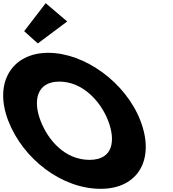

<svg xmlns="http://www.w3.org/2000/svg" viewBox="-188 -1172 1085 1207"><path d="M-36 -976 49.7 -899 234.5 -1037 99.2 -1152ZM-136.1 -413C-43.3 -172 200.8 15 444.8 15C681.8 15 787.7 -172 694.9 -413C602 -654 344.4 -840 115.4 -840C-111.6 -840 -229 -654 -136.1 -413ZM66.9 -413C19.5 -536 40.1 -659 185.1 -659C331.1 -659 444.5 -536 491.9 -413C539.3 -290 524.7 -167 374.7 -167C220.7 -167 114.3 -290 66.9 -413Z"/></svg>

Font: Hussar
Style: BdOpOblFour
Weight: 700
Foundry: Cannot Into Space Fonts
Version: Version 2.00